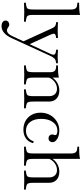

<svg xmlns="http://www.w3.org/2000/svg" viewBox="695 -1457 1056 2486"><g transform="rotate(90 1223.0 -214.0)"><path d="M15 3V-20L31 -22Q64 -26 79 -33.5Q94 -41 98.5 -61Q103 -81 103 -121V-606Q103 -651 85 -669Q67 -687 22 -687H15V-710Q65 -710 101.5 -712.5Q138 -715 173 -722V-121Q173 -81 177.5 -61Q182 -41 197.5 -33.5Q213 -26 245 -22L261 -20V3L138 0Z M318 294Q286 294 266 279.5Q246 265 246 242Q246 222 261 208Q276 194 298 194Q308 194 315 197Q322 200 334 208Q346 217 354.5 220.5Q363 224 371 224Q394 224 413 206.5Q432 189 449 152L677 -339Q694 -375 685.5 -391Q677 -407 639 -411L623 -413V-436L719 -433L799 -436V-413L784 -411Q755 -407 737.5 -390.5Q720 -374 700 -330L474 163Q444 228 405 261Q366 294 318 294ZM522 26 349 -354Q336 -383 323 -395Q310 -407 290 -410L267 -413V-436L371 -433L472 -436V-413L458 -411Q425 -407 418.5 -392Q412 -377 427 -344L560 -52Z M1137 3V-20L1153 -22Q1186 -26 1201 -33.5Q1216 -41 1220.5 -61Q1225 -81 1225 -121V-321Q1225 -369 1199.5 -396.5Q1174 -424 1130 -424Q1081 -424 1040 -393Q999 -362 982 -313L980 -359Q1009 -404 1053.5 -429Q1098 -454 1152 -454Q1218 -454 1256.5 -418.5Q1295 -383 1295 -321V-121Q1295 -81 1299.5 -61Q1304 -41 1319.5 -33.5Q1335 -26 1367 -22L1383 -20V3L1260 0ZM827 3V-20L843 -22Q876 -26 891 -33.5Q906 -41 910.5 -61Q915 -81 915 -121V-332Q915 -377 897 -395Q879 -413 834 -413H827V-436Q879 -436 915 -438.5Q951 -441 985 -448V-366V-363V-121Q985 -81 989.5 -61Q994 -41 1009.5 -33.5Q1025 -26 1057 -22L1073 -20V3L950 0Z M1658 11Q1594 11 1544.5 -17Q1495 -45 1467 -95.5Q1439 -146 1439 -211Q1439 -280 1469.5 -335Q1500 -390 1553 -422Q1606 -454 1672 -454Q1713 -454 1747 -442Q1781 -430 1801 -409.5Q1821 -389 1821 -364Q1821 -343 1807 -328.5Q1793 -314 1772 -314Q1750 -314 1735.5 -327.5Q1721 -341 1721 -360Q1721 -365 1722 -370Q1723 -375 1725 -384Q1727 -390 1728 -394Q1729 -398 1729 -402Q1729 -416 1713 -422.5Q1697 -429 1674 -429Q1604 -429 1561.5 -371.5Q1519 -314 1519 -220Q1519 -129 1560 -75.5Q1601 -22 1673 -22Q1721 -22 1758 -48Q1795 -74 1810 -123L1834 -115Q1818 -54 1772 -21.5Q1726 11 1658 11Z M1879 3V-20L1895 -22Q1928 -26 1943 -33.5Q1958 -41 1962.5 -61Q1967 -81 1967 -121V-606Q1967 -651 1949 -669Q1931 -687 1886 -687H1879V-710Q1931 -710 1967 -712.5Q2003 -715 2037 -722V-121Q2037 -81 2041.5 -61Q2046 -41 2061.5 -33.5Q2077 -26 2109 -22L2125 -20V3L2002 0ZM2189 3V-20L2205 -22Q2238 -26 2253 -33.5Q2268 -41 2272.5 -61Q2277 -81 2277 -121V-321Q2277 -369 2251.5 -396.5Q2226 -424 2182 -424Q2133 -424 2091 -392.5Q2049 -361 2032 -311V-359Q2061 -404 2105.5 -429Q2150 -454 2204 -454Q2270 -454 2308.5 -418.5Q2347 -383 2347 -321V-121Q2347 -81 2351.5 -61Q2356 -41 2371.5 -33.5Q2387 -26 2419 -22L2435 -20V3L2312 0Z"/></g></svg>

Font: Baskervville
Style: Regular
Weight: 400
Designer: Alexis Faudot, Rémi Forte, Morgane Pierson, Rafael Ribas, Tanguy Vanlaeys, Rosalie Wagner, Thomas Huot-Marchand
Foundry: ANRT
Version: Version 1.100